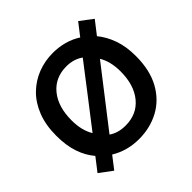

<svg xmlns="http://www.w3.org/2000/svg" viewBox="-199 -935 1177 1177"><g transform="rotate(-45 390.0 -346.5)"><path d="M736 -347Q736 -430 713.5 -493Q691 -556 653 -602L719 -687L637 -749L575 -669Q535 -695 487.5 -708Q440 -721 390 -721Q320 -721 258 -697Q196 -673 148 -626Q100 -579 72.5 -509Q45 -439 45 -347Q45 -263 66 -200Q87 -137 127 -90L62 -6L145 56L206 -23Q247 2 293 14.5Q339 27 390 27Q486 27 564.5 -15Q643 -57 689.5 -140.5Q736 -224 736 -347ZM178 -347Q178 -465 235 -534.5Q292 -604 390 -604Q453 -604 499 -571Q425 -475 356 -385Q287 -295 214 -201Q178 -259 178 -347ZM603 -347Q603 -229 545.5 -159.5Q488 -90 390 -90Q325 -90 281 -121L568 -491Q585 -463 594 -427Q603 -391 603 -347Z"/></g></svg>

Font: Repo DemiBold
Style: Regular
Weight: 600
Designer: Stefan Peev
Foundry: Context Ltd
Version: Version 1.502